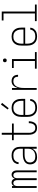

<svg xmlns="http://www.w3.org/2000/svg" viewBox="1600 -2392 800 4040"><g transform="rotate(-90 2000.0 -372.0)"><path d="M65 0V-520H105V-478Q110 -489 117.5 -499Q125 -509 135 -515.5Q145 -522 156.5 -525Q168 -528 180 -528Q195 -528 209 -523.5Q223 -519 234 -509.5Q245 -500 252 -487Q259 -474 263 -460Q267 -474 274 -487Q281 -500 292 -509.5Q303 -519 317 -523.5Q331 -528 345 -528Q360 -528 373.5 -523.5Q387 -519 398 -510Q409 -501 416.5 -488.5Q424 -476 428 -462.5Q432 -449 433.5 -435Q435 -421 435 -406V0H395V-406Q395 -421 392.5 -436Q390 -451 382 -464Q374 -477 360.5 -484Q347 -491 333 -491Q318 -491 304.5 -484Q291 -477 283 -464Q275 -451 272.5 -436Q270 -421 270 -406V0H230V-406Q230 -421 227.5 -436Q225 -451 217 -464Q209 -477 195.5 -484Q182 -491 167 -491Q153 -491 139.5 -484Q126 -477 118 -464Q110 -451 107.5 -436Q105 -421 105 -406V0Z M714 8Q684 8 654.5 0Q625 -8 603 -29Q581 -50 571 -79Q561 -108 561 -138Q561 -163 568 -186.5Q575 -210 590.5 -228.5Q606 -247 627.5 -259.5Q649 -272 672 -279Q695 -286 719.5 -288.5Q744 -291 768 -291H891V-348Q891 -367 887.5 -386Q884 -405 875.5 -422.5Q867 -440 853.5 -453.5Q840 -467 823 -476Q806 -485 787 -488Q768 -491 748 -491Q723 -491 698 -486Q673 -481 652.5 -466.5Q632 -452 619.5 -429Q607 -406 607 -381H567Q567 -403 574 -424Q581 -445 593.5 -463Q606 -481 624 -494Q642 -507 662.5 -514.5Q683 -522 704.5 -525Q726 -528 748 -528Q773 -528 797 -524Q821 -520 843 -509Q865 -498 882.5 -481Q900 -464 911 -442.5Q922 -421 926.5 -396.5Q931 -372 931 -348V0H891V-96Q881 -71 862.5 -50Q844 -29 820 -16Q796 -3 769 2.5Q742 8 714 8ZM727 -29Q748 -29 769 -32.5Q790 -36 809.5 -44.5Q829 -53 845 -67Q861 -81 871.5 -99Q882 -117 886.5 -138Q891 -159 891 -180V-255H768Q749 -255 730 -253Q711 -251 693 -246.5Q675 -242 657.5 -233.5Q640 -225 626.5 -211.5Q613 -198 607 -179.5Q601 -161 601 -142Q601 -118 610 -95Q619 -72 637 -56Q655 -40 679 -34.5Q703 -29 727 -29Z M1327 8Q1305 8 1284 2.5Q1263 -3 1245.5 -15.5Q1228 -28 1216 -46Q1204 -64 1197 -84Q1190 -104 1187.5 -125.5Q1185 -147 1185 -169V-483H1070V-520H1185V-735H1225V-520H1420V-483H1225V-169Q1225 -152 1226.5 -136Q1228 -120 1232.5 -104Q1237 -88 1245.5 -74Q1254 -60 1266.5 -49Q1279 -38 1294.5 -33.5Q1310 -29 1327 -29Q1342 -29 1357.5 -33Q1373 -37 1385 -46.5Q1397 -56 1405.5 -69.5Q1414 -83 1419 -97.5Q1424 -112 1426 -127.5Q1428 -143 1428 -159V-166H1468V-157Q1468 -136 1464.5 -116Q1461 -96 1453.5 -76.5Q1446 -57 1434 -40.5Q1422 -24 1405 -12.5Q1388 -1 1367.5 3.5Q1347 8 1327 8Z M1751 8Q1724 8 1698 2.5Q1672 -3 1648.5 -16.5Q1625 -30 1607.5 -50.5Q1590 -71 1579.5 -95.5Q1569 -120 1565 -146.5Q1561 -173 1561 -200V-320Q1561 -347 1565 -373.5Q1569 -400 1579.5 -424.5Q1590 -449 1607.5 -469.5Q1625 -490 1648 -503.5Q1671 -517 1697 -522.5Q1723 -528 1750 -528Q1777 -528 1803 -522.5Q1829 -517 1852 -503.5Q1875 -490 1892.5 -469.5Q1910 -449 1920.5 -424.5Q1931 -400 1935 -373.5Q1939 -347 1939 -320V-242H1601V-200Q1601 -178 1604 -156.5Q1607 -135 1615 -115Q1623 -95 1636.5 -78Q1650 -61 1668.5 -49.5Q1687 -38 1708.5 -33.5Q1730 -29 1751 -29Q1776 -29 1801.5 -34Q1827 -39 1848 -52.5Q1869 -66 1882.5 -88.5Q1896 -111 1897 -136H1937Q1936 -114 1928.5 -93Q1921 -72 1907.5 -55Q1894 -38 1876 -25Q1858 -12 1837.5 -5Q1817 2 1795 5Q1773 8 1751 8ZM1601 -278H1899V-320Q1899 -342 1896 -363Q1893 -384 1885 -404Q1877 -424 1863.5 -441.5Q1850 -459 1832 -470.5Q1814 -482 1793 -486.5Q1772 -491 1750 -491Q1728 -491 1707 -486.5Q1686 -482 1668 -470.5Q1650 -459 1636.5 -441.5Q1623 -424 1615 -404Q1607 -384 1604 -363Q1601 -342 1601 -320ZM1744 -590 1716 -610 1820 -752 1855 -728Z M2129 0V-520H2169V-398Q2176 -423 2188 -447Q2200 -471 2218 -490Q2236 -509 2261 -518.5Q2286 -528 2313 -528Q2331 -528 2349 -525Q2367 -522 2383 -514Q2399 -506 2412 -492.5Q2425 -479 2432.5 -462.5Q2440 -446 2443 -428Q2446 -410 2446 -392H2406Q2406 -411 2401 -430.5Q2396 -450 2383 -464.5Q2370 -479 2351 -485Q2332 -491 2313 -491Q2288 -491 2265 -482.5Q2242 -474 2225 -457Q2208 -440 2197 -417.5Q2186 -395 2179.5 -371.5Q2173 -348 2171 -324Q2169 -300 2169 -276V0Z M2575 0V-37H2737V-483H2589V-520H2777V-37H2925V0ZM2750 -631Q2742 -631 2734.5 -633Q2727 -635 2721 -641Q2715 -647 2713 -654.5Q2711 -662 2711 -670Q2711 -678 2713 -685.5Q2715 -693 2721 -699Q2727 -705 2734.5 -707Q2742 -709 2750 -709Q2758 -709 2765.5 -707Q2773 -705 2779 -699Q2785 -693 2787 -685.5Q2789 -678 2789 -670Q2789 -662 2787 -654.5Q2785 -647 2779 -641Q2773 -635 2765.5 -633Q2758 -631 2750 -631Z M3251 8Q3224 8 3198 2.5Q3172 -3 3148.5 -16.5Q3125 -30 3107.5 -50.5Q3090 -71 3079.5 -95.5Q3069 -120 3065 -146.5Q3061 -173 3061 -200V-320Q3061 -347 3065 -373.5Q3069 -400 3079.5 -424.5Q3090 -449 3107.5 -469.5Q3125 -490 3148 -503.5Q3171 -517 3197 -522.5Q3223 -528 3250 -528Q3277 -528 3303 -522.5Q3329 -517 3352 -503.5Q3375 -490 3392.5 -469.5Q3410 -449 3420.5 -424.5Q3431 -400 3435 -373.5Q3439 -347 3439 -320V-242H3101V-200Q3101 -178 3104 -156.5Q3107 -135 3115 -115Q3123 -95 3136.5 -78Q3150 -61 3168.5 -49.5Q3187 -38 3208.5 -33.5Q3230 -29 3251 -29Q3276 -29 3301.5 -34Q3327 -39 3348 -52.5Q3369 -66 3382.5 -88.5Q3396 -111 3397 -136H3437Q3436 -114 3428.5 -93Q3421 -72 3407.5 -55Q3394 -38 3376 -25Q3358 -12 3337.5 -5Q3317 2 3295 5Q3273 8 3251 8ZM3101 -278H3399V-320Q3399 -342 3396 -363Q3393 -384 3385 -404Q3377 -424 3363.5 -441.5Q3350 -459 3332 -470.5Q3314 -482 3293 -486.5Q3272 -491 3250 -491Q3228 -491 3207 -486.5Q3186 -482 3168 -470.5Q3150 -459 3136.5 -441.5Q3123 -424 3115 -404Q3107 -384 3104 -363Q3101 -342 3101 -320Z M3575 0V-37H3737V-698H3589V-735H3777V-37H3925V0Z"/></g></svg>

Font: Iosevka Curly Extralight
Style: Regular
Weight: 200
Monospace: yes
Designer: Belleve Invis
Foundry: Belleve Invis
Version: Version 22.1.2; ttfautohint (v1.8.4)